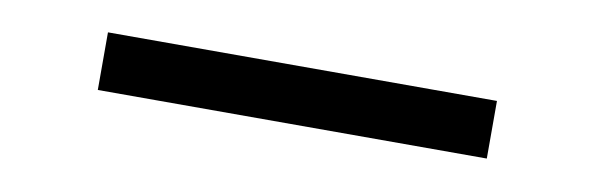

<svg xmlns="http://www.w3.org/2000/svg" viewBox="-24 -438 724 234"><g transform="rotate(10 338.0 -321.5)"><path d="M97.7 -286.1V-357.4H579.1V-286.1Z"/></g></svg>

Font: Lohit Devanagari
Style: Regular
Weight: 400
Version: 2.95.4